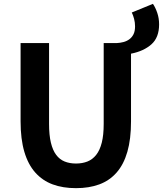

<svg xmlns="http://www.w3.org/2000/svg" viewBox="-20 -964 847 998"><path d="M775 -944Q788 -925 797.5 -897Q807 -869 807 -837Q807 -769 767 -733.5Q727 -698 661 -685V-333Q661 -241 642 -175Q623 -109 586 -67Q549 -25 496 -5.5Q443 14 375 14Q307 14 254 -5.5Q201 -25 163.5 -67Q126 -109 106.5 -175Q87 -241 87 -333V-740H235V-320Q235 -262 244.5 -222.5Q254 -183 272 -159Q290 -135 316 -124.5Q342 -114 375 -114Q408 -114 434.5 -124.5Q461 -135 480 -159Q499 -183 509 -222.5Q519 -262 519 -320V-740H586Q605 -741 622 -745.5Q639 -750 652.5 -760Q666 -770 674 -786Q682 -802 682 -827Q682 -847 677 -866Q672 -885 665 -899Z"/></svg>

Font: SpoqaHanSans-Bold
Style: Regular
Weight: 700
Designer: [Spoqa Han Sans] Dong-huui Kim \uAE40 \uB3D9 \uD718   [Noto Sans] Ryoko NISHIZUKA \u897F \u585A \u6DBC \u5B50  (kana & i
Foundry: Spoqa (http://www.spoqa-han-sans.com)
Version: Version 2.000